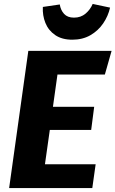

<svg xmlns="http://www.w3.org/2000/svg" viewBox="-20 -951 584 971"><path d="M123.2 -693.6H544.3L510.3 -574H270.6L247.7 -410.8H456.3L441.1 -293.8H231.9L207.3 -120.2H463.7L446.8 0H26.2ZM345.6 -750.2Q293.3 -750.2 259 -773.7Q224.8 -797.2 209.6 -835.1Q194.4 -873 196.7 -915.9L282.3 -928.4Q286.7 -899.7 304.1 -880.8Q321.4 -861.8 354.1 -861.8Q388.8 -861.8 412.7 -882.1Q436.6 -902.4 448.7 -931.1L536.7 -912.5Q527 -869.6 501.7 -832.5Q476.4 -795.5 437 -772.8Q397.7 -750.2 345.6 -750.2Z"/></svg>

Font: Fira Sans Variable
Style: Italic
Weight: 397
Italic angle: -8°
Designer: Carrois Corporate & Edenspiekermann AG
Foundry: Carrois Corporate GbR & Edenspiekermann AG
Version: Version 4.202